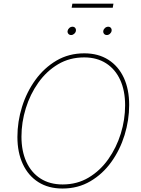

<svg xmlns="http://www.w3.org/2000/svg" viewBox="-20 -1032 780 1061"><path d="M325.2 9.8Q247.6 9.8 191.9 -25.6Q136.2 -61 106.2 -125.2Q76.2 -189.5 76.2 -275.4Q76.2 -359.9 101.8 -441.9Q127.4 -523.9 175.8 -590.6Q224.1 -657.2 292.2 -697.3Q360.4 -737.3 445.8 -737.3Q522.9 -737.3 578.6 -701.9Q634.3 -666.5 664.1 -602.5Q693.8 -538.6 693.8 -452.1Q693.8 -368.2 668.5 -285.9Q643.1 -203.6 595.2 -137Q547.4 -70.3 479.2 -30.3Q411.1 9.8 325.2 9.8ZM326.2 -12.7Q406.2 -12.7 470 -50.8Q533.7 -88.9 578.6 -152.6Q623.5 -216.3 647.5 -293.7Q671.4 -371.1 671.4 -450.2Q671.4 -530.8 644.3 -590.1Q617.2 -649.4 566.4 -682.1Q515.6 -714.8 445.3 -714.8Q364.7 -714.8 300.8 -676.8Q236.8 -638.7 191.7 -575Q146.5 -511.2 122.6 -433.6Q98.6 -356 98.6 -276.9Q98.6 -197.3 125.7 -137.7Q152.8 -78.1 203.9 -45.4Q254.9 -12.7 326.2 -12.7ZM570.3 -838.4Q560.5 -838.4 554.9 -845.2Q549.3 -852.1 550.8 -861.3Q552.7 -871.1 560.5 -877.7Q568.4 -884.3 578.1 -884.3Q587.4 -884.3 592.8 -877.7Q598.1 -871.1 596.7 -861.3Q595.2 -852.1 587.4 -845.2Q579.6 -838.4 570.3 -838.4ZM373 -838.4Q363.3 -838.4 357.7 -845.2Q352.1 -852.1 353.5 -861.3Q355.5 -871.1 363.3 -877.7Q371.1 -884.3 380.9 -884.3Q390.1 -884.3 395.5 -877.7Q400.9 -871.1 399.4 -861.3Q397.9 -852.1 390.1 -845.2Q382.3 -838.4 373 -838.4ZM606.9 -1011.7 603 -989.3H376L379.9 -1011.7Z"/></svg>

Font: Inter 16pt Thin
Style: Italic
Weight: 250
Italic angle: -9.3988°
Version: Version 4.001;git-66647c0bb